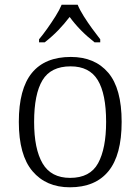

<svg xmlns="http://www.w3.org/2000/svg" viewBox="-20 -786 596 816"><path d="M277 10Q176 10 118 -58.5Q60 -127 60 -268Q60 -408 115.5 -476Q171 -544 281 -544Q383 -544 440 -477Q497 -410 497 -268Q497 -127 441 -58.5Q385 10 277 10ZM278 -30Q363 -30 397 -92.5Q431 -155 431 -268Q431 -387 395.5 -445.5Q360 -504 280 -504Q196 -504 160.5 -445Q125 -386 125 -268Q125 -153 161 -91.5Q197 -30 278 -30ZM146 -619Q162 -638 180.5 -664Q199 -690 216 -717Q233 -744 242 -766H310Q319 -744 336 -717Q353 -690 372 -664Q391 -638 406 -619V-606H382Q349 -632 323.5 -658Q298 -684 276 -714Q253 -684 228 -658Q203 -632 170 -606H146Z"/></svg>

Font: Noto Serif Sinhala Light
Style: Regular
Weight: 300
Designer: Jelle Bosma - Monotype Design Team
Foundry: Monotype Imaging Inc.
Version: Version 2.007; ttfautohint (v1.8.4.7-5d5b)